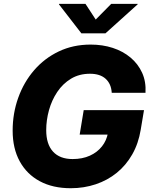

<svg xmlns="http://www.w3.org/2000/svg" viewBox="-20 -970 788 1000"><path d="M348.6 10.3Q254.9 10.3 187.3 -26.1Q119.6 -62.5 82.8 -129.6Q45.9 -196.8 45.9 -289.6Q45.9 -379.9 75 -460.9Q104 -542 157.7 -604.2Q211.4 -666.5 286.1 -702.1Q360.8 -737.8 452.1 -737.8Q514.2 -737.8 567.4 -720.5Q620.6 -703.1 659.9 -670.2Q699.2 -637.2 720.2 -591.1Q741.2 -544.9 737.8 -486.8H562Q560.5 -510.3 552.5 -528.6Q544.4 -546.9 530 -559.8Q515.6 -572.8 495.4 -579.3Q475.1 -585.9 448.7 -585.9Q392.6 -585.9 349.9 -560.1Q307.1 -534.2 278.3 -491.2Q249.5 -448.2 235.1 -396.2Q220.7 -344.2 220.7 -292Q220.7 -219.2 256.1 -180.4Q291.5 -141.6 358.4 -141.6Q409.2 -141.6 448 -159.2Q486.8 -176.8 511.2 -207.8Q535.6 -238.8 542.5 -278.8L575.2 -269H395L416 -396.5H730L712.9 -294.4Q701.2 -222.7 668.9 -166Q636.7 -109.4 588.4 -70.1Q540 -30.8 478.8 -10.3Q417.5 10.3 348.6 10.3ZM425.3 -949.7 478.5 -868.2 559.1 -949.7H697.3L696.8 -947.3L529.3 -796.4H403.8L287.1 -947.3L287.6 -949.7Z"/></svg>

Font: Inter 20pt ExtraBold
Style: Italic
Weight: 800
Italic angle: -9.3988°
Version: Version 4.001;git-66647c0bb